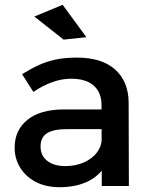

<svg xmlns="http://www.w3.org/2000/svg" viewBox="-20 -775 626 800"><path d="M259 -237Q203 -237 176 -220Q149 -203 149 -164Q149 -127 176.5 -105Q204 -83 252 -83Q295 -83 329 -98Q363 -113 383 -138.5Q403 -164 404 -196L426 -99Q401 -47 350 -21Q299 5 228 5Q171 5 129 -17Q87 -39 64 -76.5Q41 -114 41 -160Q41 -232 93.5 -275Q146 -318 242 -319H418V-237ZM403 -337Q403 -389 371 -418Q339 -447 276 -447Q238 -447 198.5 -433Q159 -419 119 -392L72 -466Q109 -489 142 -504Q175 -519 212.5 -527Q250 -535 301 -535Q404 -535 459.5 -485.5Q515 -436 516 -349L517 0H404ZM241 -755 340 -620 245 -610 123 -706Z"/></svg>

Font: Alexandria
Style: Regular
Weight: 400
Designer: Mohamed Gaber
Foundry: Kief Type Foundry
Version: Version 5.100